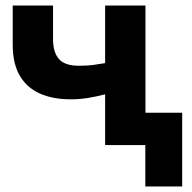

<svg xmlns="http://www.w3.org/2000/svg" viewBox="-20 -525 696 695"><path d="M506 150V0H441.5V-117H639.5V150ZM360.5 0V-183.5Q326.5 -175 297 -170.2Q267.5 -165.5 236.5 -165.5Q171 -165.5 124 -186.5Q77 -207.5 51.5 -251.2Q26 -295 26 -363.5V-505H172V-383Q172 -336 193.2 -311.5Q214.5 -287 265.5 -287Q296 -287 318.2 -290Q340.5 -293 360.5 -296.5V-505H506.5V0Z"/></svg>

Font: Geologica SemiBold
Style: Regular
Weight: 600
Designer: Sindre Bremnes, Frode Helland
Foundry: Monokrom Skriftforlag AS
Version: Version 1.010;gftools[0.9.28]